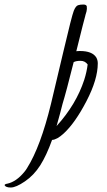

<svg xmlns="http://www.w3.org/2000/svg" viewBox="-118 -606 475 851"><path d="M112.8 14.2Q87.9 83.5 60.1 127.2Q32.2 170.9 -7.6 198Q-47.4 225.1 -70.1 225.1Q-92.8 225.1 -97.7 214.8Q-97.7 210.4 -85.9 208H-85Q-45.9 199.2 -10.7 156.7Q-2.9 147.5 2.4 138.2Q61.5 44.4 107.9 -145.5L162.6 -376Q200.2 -536.1 209 -558.1Q217.8 -580.1 228.5 -583Q237.3 -585.9 251 -585.9Q264.6 -585.9 266.6 -578.1Q267.1 -575.7 267.1 -566.7Q267.1 -557.6 260.3 -538.1V-537.1Q256.3 -524.9 220.2 -378.9Q225.6 -379.9 236.8 -379.9Q290.5 -379.9 308.6 -351.6Q315.4 -339.8 315.4 -325.2Q315.4 -254.4 265.4 -158Q215.3 -61.5 164.6 -14.6Q134.3 13.2 112.8 14.2ZM159.2 -145.5Q150.4 -109.4 132.8 -47.4Q219.7 -143.1 255.4 -252.4Q266.6 -287.6 270.5 -320.3Q258.8 -336.4 239 -336.4Q219.2 -336.4 208.5 -330.6Q175.3 -197.8 159.2 -145.5Z"/></svg>

Font: Kristi
Style: Regular
Weight: 400
Italic angle: -15°
Version: Version 1.004